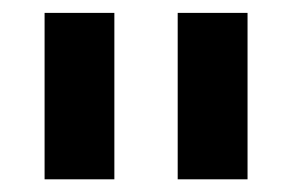

<svg xmlns="http://www.w3.org/2000/svg" viewBox="-20 -695 453 298"><path d="M49.2 -416.7V-675H157.5V-416.7ZM255.8 -416.7V-675H364.2V-416.7Z"/></svg>

Font: Funnel Sans Light
Style: Bold
Weight: 700
Version: Version 1.000